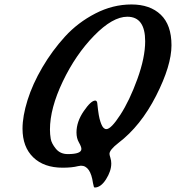

<svg xmlns="http://www.w3.org/2000/svg" viewBox="-20 -733 789 861"><path d="M261 19Q177 19 129 -27.5Q81 -74 81 -156Q81 -212 103.5 -284Q126 -356 170 -431Q214 -506 271.5 -569Q329 -632 407.5 -672.5Q486 -713 569.5 -713Q653 -713 701 -667Q749 -621 749 -530Q749 -439 680 -303.5Q611 -168 511 -92Q471 -61 471 -43Q471 -38 475 -25.5Q479 -13 479 0Q479 34 455.5 71Q432 108 404 108L401 105Q399 99 397 88Q386 10 343 10L330 12Q303 19 261 19ZM407 -282Q414 -282 416 -272Q416 -268 419.5 -241Q423 -214 426.5 -200.5Q430 -187 434 -177Q443 -154 457 -154Q478 -154 519.5 -218Q561 -282 596 -378.5Q631 -475 631 -548Q631 -658 551 -658Q485 -658 402 -573Q319 -488 261.5 -367.5Q204 -247 204 -152Q204 -131 207.5 -110.5Q211 -90 230.5 -66Q250 -42 284 -42Q345 -42 345 -65Q345 -75 334 -94Q323 -113 323 -139Q323 -187 355.5 -234.5Q388 -282 407 -282Z"/></svg>

Font: Condiment
Style: Regular
Weight: 400
Designer: Angel Koziupa, Alejandro Paul
Foundry: Angel Koziupa, Alejandro Paul
Version: Version 1.001